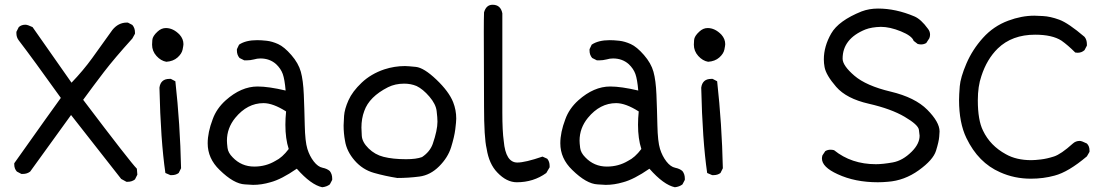

<svg xmlns="http://www.w3.org/2000/svg" viewBox="-20 -755 4641 808"><path d="M518 10H512L490 -2L279 -271L107 -33Q94 -23 76 -23H70L51 -33Q40 -45 40 -63V-68Q203 -298 236 -343Q118 -508 59 -585Q49 -598 49 -615V-621L59 -641Q70 -651 87 -651Q96 -651 117 -641L281 -407Q330 -458 368 -510.5Q406 -563 453 -629Q478 -660 514 -660H518L537 -650Q548 -637 548 -619V-613L537 -593Q461 -509 417 -451.5Q373 -394 330 -335Q529 -72 556 -45L558 -20L548 0Q535 10 518 10Z M703 -18H697L676 -27Q656 -164 651 -386Q656 -423 693 -423H699L718 -413Q738 -233 742 -47L732 -27Q720 -18 703 -18ZM680 -495Q657 -499 638.5 -519.5Q620 -540 620 -567Q620 -570 621 -586.5Q622 -603 643 -622Q659 -637 678 -637Q709 -637 736 -609Q752 -591 752 -569Q752 -564 748.5 -546.5Q745 -529 727 -513Q709 -497 680 -495Z M1336 33Q1289 23 1229 -45Q1164 0 1118 12Q1081 23 1045 23L1011 21Q964 19 904 -40Q854 -88 854 -152Q854 -198 875 -253Q891 -298 930 -333Q995 -391 1064 -391Q1110 -391 1182 -374Q1178 -421 1170 -443.5Q1162 -466 1142 -485Q1115 -509 1076 -509Q1062 -509 1049 -505Q1033 -501 1018 -501H1008L988 -511Q977 -524 977 -542V-548L986 -567Q1014 -586 1062 -586Q1079 -586 1102 -583.5Q1125 -581 1150.5 -569.5Q1176 -558 1206 -523.5Q1236 -489 1246 -453Q1256 -417 1258.5 -357Q1261 -297 1262.5 -228Q1264 -159 1273.5 -128.5Q1283 -98 1300.5 -75.5Q1318 -53 1337.5 -49Q1357 -45 1368 -35Q1378 -22 1378 -4V2L1368 21Q1355 31 1336 33ZM1050 -54Q1099 -54 1139 -78Q1168 -92 1195 -128Q1181 -171 1181 -230Q1181 -257 1184 -286Q1129 -321 1089 -321Q1021 -321 970 -259Q935 -216 935 -163Q935 -153 937.5 -132.5Q940 -112 959 -93Q996 -54 1050 -54Z M1652 -6Q1601 -14 1553.5 -27.5Q1506 -41 1472.5 -79.5Q1439 -118 1432 -162Q1426 -194 1426 -227Q1426 -239 1428 -267.5Q1430 -296 1446.5 -333Q1463 -370 1502 -407Q1541 -444 1597 -463Q1640 -477 1684 -477Q1696 -477 1730 -473.5Q1764 -470 1816.5 -420Q1869 -370 1887 -325Q1900 -292 1900 -256Q1900 -243 1896 -211Q1892 -179 1878.5 -135.5Q1865 -92 1828 -55Q1791 -18 1745 -12Q1699 -6 1652 -6ZM1689 -85Q1732 -85 1756 -94Q1789 -116 1801 -149Q1821 -207 1821 -243Q1821 -259 1817.5 -288Q1814 -317 1787 -348.5Q1760 -380 1733 -393Q1709 -403 1681 -403Q1643 -403 1613 -388Q1534 -348 1513 -288Q1501 -256 1501 -218Q1501 -211 1502.5 -184Q1504 -157 1531 -130.5Q1558 -104 1594 -95Q1633 -85 1689 -85Z M2155 12Q2112 12 2073 -29Q2038 -65 2028 -129Q2017 -175 2017 -308L2016 -621Q2016 -677 2017 -703Q2026 -735 2053 -735Q2087 -735 2094 -699V-282Q2094 -203 2100 -161Q2108 -71 2157 -71Q2190 -71 2263 -96L2283 -87Q2293 -75 2293 -57V-51L2279 -27Q2225 12 2155 12Z M2820 33Q2773 23 2713 -45Q2648 0 2602 12Q2565 23 2529 23L2495 21Q2448 19 2388 -40Q2338 -88 2338 -152Q2338 -198 2359 -253Q2375 -298 2414 -333Q2479 -391 2548 -391Q2594 -391 2666 -374Q2662 -421 2654 -443.5Q2646 -466 2626 -485Q2599 -509 2560 -509Q2546 -509 2533 -505Q2517 -501 2502 -501H2492L2472 -511Q2461 -524 2461 -542V-548L2470 -567Q2498 -586 2546 -586Q2563 -586 2586 -583.5Q2609 -581 2634.5 -569.5Q2660 -558 2690 -523.5Q2720 -489 2730 -453Q2740 -417 2742.5 -357Q2745 -297 2746.5 -228Q2748 -159 2757.5 -128.5Q2767 -98 2784.5 -75.5Q2802 -53 2821.5 -49Q2841 -45 2852 -35Q2862 -22 2862 -4V2L2852 21Q2839 31 2820 33ZM2534 -54Q2583 -54 2623 -78Q2652 -92 2679 -128Q2665 -171 2665 -230Q2665 -257 2668 -286Q2613 -321 2573 -321Q2505 -321 2454 -259Q2419 -216 2419 -163Q2419 -153 2421.5 -132.5Q2424 -112 2443 -93Q2480 -54 2534 -54Z M2983 -18H2977L2956 -27Q2936 -164 2931 -386Q2936 -423 2973 -423H2979L2998 -413Q3018 -233 3022 -47L3012 -27Q3000 -18 2983 -18ZM2960 -495Q2937 -499 2918.5 -519.5Q2900 -540 2900 -567Q2900 -570 2901 -586.5Q2902 -603 2923 -622Q2939 -637 2958 -637Q2989 -637 3016 -609Q3032 -591 3032 -569Q3032 -564 3028.5 -546.5Q3025 -529 3007 -513Q2989 -497 2960 -495Z M3674 12Q3578 12 3505 -22Q3439 -52 3439 -88Q3439 -94 3441 -101L3453 -119Q3463 -125 3475 -125Q3482 -125 3490 -123Q3563 -64 3666 -64Q3695 -64 3737 -71.5Q3779 -79 3817 -117Q3850 -150 3850 -184Q3850 -188 3847 -209Q3844 -230 3787 -263.5Q3730 -297 3636 -318.5Q3542 -340 3499 -389.5Q3456 -439 3450 -473Q3447 -489 3447 -505Q3447 -560 3478 -614Q3509 -668 3606 -707Q3638 -719 3675 -719Q3750 -719 3828 -686Q3856 -674 3885 -634Q3894 -623 3894 -609Q3894 -602 3891 -594L3878 -574Q3868 -568 3856 -568Q3850 -568 3842 -570L3825 -583Q3818 -604 3771.5 -623Q3725 -642 3687 -642Q3648 -641 3622 -631Q3526 -592 3526 -508Q3526 -479 3575.5 -436.5Q3625 -394 3728 -369.5Q3831 -345 3882.5 -293Q3934 -241 3934 -202Q3934 -200 3932.5 -179.5Q3931 -159 3919 -120.5Q3907 -82 3846.5 -38.5Q3786 5 3716 10Q3695 12 3674 12Z M4318 -3Q4249 -3 4189 -30Q4097 -70 4047 -174Q4016 -238 4016 -334Q4016 -355 4019 -392Q4022 -429 4047 -487.5Q4072 -546 4116.5 -595.5Q4161 -645 4223 -668Q4279 -689 4333 -689Q4337 -689 4368.5 -687.5Q4400 -686 4438 -672Q4476 -658 4544 -600Q4554 -588 4554 -569V-563L4544 -544Q4532 -533 4515 -533L4505 -534Q4474 -565 4447 -584Q4408 -609 4336 -609Q4239 -609 4179 -551Q4133 -506 4110 -435Q4095 -392 4095 -333Q4095 -249 4117 -205Q4147 -142 4213 -106Q4257 -81 4320 -81Q4335 -81 4360.5 -84Q4386 -87 4415.5 -96.5Q4445 -106 4495 -151Q4507 -162 4524 -162Q4532 -162 4554 -151Q4565 -140 4565 -122V-116L4554 -97Q4476 -31 4418 -16Q4371 -3 4318 -3Z"/></svg>

Font: Xiaolai SC
Style: Regular
Weight: 400
Designer: Nozomi Seto 瀬戸のぞみ
Version: Version 3.11;December 4, 2020;FontCreator 13.0.0.2613 64-bit